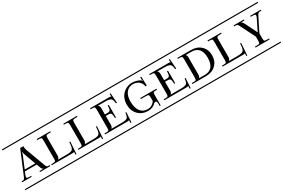

<svg xmlns="http://www.w3.org/2000/svg" viewBox="84 -1799 4256 2889"><g transform="rotate(-30 2212.5 -354.0)"><path d="M-8.8 -708H516.1V-690.9H-8.8ZM-8.8 -17.1H516.1V0H-8.8ZM8.8 -127V-144H20Q44.9 -144 52.7 -151.1Q60.5 -158.2 74.7 -191.4Q76.2 -194.8 77.1 -196.8L241.2 -589.8H295.9V-577.1Q295.9 -552.7 306.2 -521L425.8 -196.8Q434.6 -175.8 437.7 -168.2Q440.9 -160.6 447.8 -153.3Q454.6 -146 461.7 -145Q468.8 -144 482.9 -144H498V-127H318.8V-144H387.2V-146Q366.2 -153.3 356 -183.1L332 -249H127L105 -195.8Q97.2 -174.8 97.2 -166Q97.2 -153.3 108.6 -148.7Q120.1 -144 147 -144H174.8V-127ZM321.8 -274.9 248 -477.1Q243.2 -490.7 241 -504.2Q238.8 -517.6 240.2 -520V-521H232.9V-520Q236.8 -514.2 222.2 -476.1L138.2 -274.9Z M497.1 -708H978V-690.9H497.1ZM497.1 -17.1H978V0H497.1ZM602.1 -196.8V-511.2Q602.1 -546.4 593.5 -555.2Q585 -564 549.8 -564H522.9V-581.1H758.8V-564H725.1Q689.9 -564 680.9 -555.2Q671.9 -546.4 671.9 -511.2V-205.1Q671.9 -176.8 649.9 -154.8V-152.8H792Q822.8 -152.8 841.6 -154.8Q860.4 -156.7 876.7 -162.6Q893.1 -168.5 901.6 -180.2Q910.2 -191.9 915.5 -210.4Q920.9 -229 922.9 -257.8L925.8 -296.9H942.9L928.7 -85.9L911.6 -86.9L915 -134.8H914.1Q909.2 -129.9 904.1 -128.4Q898.9 -127 886.7 -127H522.9V-144H549.8Q585 -144 593.5 -152.8Q602.1 -161.6 602.1 -196.8Z M960 -708H1440.9V-690.9H960ZM960 -17.1H1440.9V0H960ZM1064.9 -196.8V-511.2Q1064.9 -546.4 1056.4 -555.2Q1047.9 -564 1012.7 -564H985.8V-581.1H1221.7V-564H1188Q1152.8 -564 1143.8 -555.2Q1134.8 -546.4 1134.8 -511.2V-205.1Q1134.8 -176.8 1112.8 -154.8V-152.8H1254.9Q1285.6 -152.8 1304.4 -154.8Q1323.2 -156.7 1339.6 -162.6Q1356 -168.5 1364.5 -180.2Q1373 -191.9 1378.4 -210.4Q1383.8 -229 1385.7 -257.8L1388.7 -296.9H1405.8L1391.6 -85.9L1374.5 -86.9L1377.9 -134.8H1377Q1372.1 -129.9 1366.9 -128.4Q1361.8 -127 1349.6 -127H985.8V-144H1012.7Q1047.9 -144 1056.4 -152.8Q1064.9 -161.6 1064.9 -196.8Z M1448.7 -581.1H1789.6Q1801.8 -581.1 1805.9 -579.8Q1810.1 -578.6 1815.4 -573.2H1816.4L1813.5 -621.1L1830.6 -622.1L1842.8 -450.2H1824.7Q1822.8 -479 1817.4 -497.6Q1812 -516.1 1803.5 -527.8Q1794.9 -539.6 1778.6 -545.4Q1762.2 -551.3 1743.4 -553.2Q1724.6 -555.2 1693.8 -555.2H1575.7V-553.2Q1597.7 -531.2 1597.7 -502.9V-389.2H1640.6Q1665.5 -389.2 1677.5 -395Q1689.5 -400.9 1695.6 -421.4Q1701.7 -441.9 1701.7 -484.9H1719.7V-267.1H1701.7Q1701.7 -310.1 1695.6 -330.6Q1689.5 -351.1 1677.5 -356.9Q1665.5 -362.8 1640.6 -362.8H1597.7V-205.1Q1597.7 -176.8 1575.7 -154.8V-152.8H1746.6Q1777.3 -152.8 1796.1 -154.8Q1814.9 -156.7 1831.3 -162.6Q1847.7 -168.5 1856.2 -180.2Q1864.7 -191.9 1870.1 -210.4Q1875.5 -229 1877.4 -257.8H1894.5L1883.8 -85.9L1865.7 -86.9L1868.7 -134.8H1867.7Q1862.8 -129.9 1857.9 -128.4Q1853 -127 1840.8 -127H1448.7V-144H1475.6Q1510.7 -144 1519.3 -152.8Q1527.8 -161.6 1527.8 -196.8V-511.2Q1527.8 -546.4 1519.3 -555.2Q1510.7 -564 1475.6 -564H1448.7ZM1422.9 -708H1929.7V-690.9H1422.9ZM1422.9 -17.1H1929.7V0H1422.9Z M1911.6 -708H2471.2V-690.9H1911.6ZM1911.6 -17.1H2471.2V0H1911.6ZM2322.3 -203.1V-267.1Q2322.3 -302.2 2314 -310.5Q2305.7 -318.8 2270.5 -318.8H2182.6V-336.9H2462.4V-318.8H2444.3Q2409.2 -318.8 2400.9 -310.5Q2392.6 -302.2 2392.6 -267.1V-86.9H2375.5V-128.9Q2375.5 -173.8 2349.6 -173.8Q2338.4 -173.8 2327.6 -167Q2275.4 -108.9 2191.4 -108.9Q2088.4 -108.9 2022 -176Q1955.6 -243.2 1955.6 -351.1Q1955.6 -405.8 1973.9 -452.4Q1992.2 -499 2023.7 -531Q2055.2 -563 2097.9 -581.1Q2140.6 -599.1 2188.5 -599.1Q2221.2 -599.1 2260 -589.1Q2298.8 -579.1 2325.2 -562Q2334.5 -555.2 2339.4 -539.1L2343.3 -540Q2338.4 -557.1 2338.4 -564.9L2336.4 -606.9L2354.5 -607.9L2361.3 -451.2L2336.4 -450.2V-452.1Q2332 -492.7 2308.1 -521.2Q2284.2 -549.8 2253.7 -561.5Q2223.1 -573.2 2188.5 -573.2Q2115.7 -573.2 2071.5 -518.6Q2027.3 -463.9 2027.3 -365.2Q2027.3 -254.9 2072.5 -194.8Q2117.7 -134.8 2197.3 -134.8Q2274.4 -134.8 2322.3 -203.1Z M2478 -581.1H2818.8Q2831.1 -581.1 2835.2 -579.8Q2839.4 -578.6 2844.7 -573.2H2845.7L2842.8 -621.1L2859.9 -622.1L2872.1 -450.2H2854Q2852.1 -479 2846.7 -497.6Q2841.3 -516.1 2832.8 -527.8Q2824.2 -539.6 2807.9 -545.4Q2791.5 -551.3 2772.7 -553.2Q2753.9 -555.2 2723.1 -555.2H2605V-553.2Q2627 -531.2 2627 -502.9V-389.2H2669.9Q2694.8 -389.2 2706.8 -395Q2718.8 -400.9 2724.9 -421.4Q2731 -441.9 2731 -484.9H2749V-267.1H2731Q2731 -310.1 2724.9 -330.6Q2718.8 -351.1 2706.8 -356.9Q2694.8 -362.8 2669.9 -362.8H2627V-205.1Q2627 -176.8 2605 -154.8V-152.8H2775.9Q2806.6 -152.8 2825.4 -154.8Q2844.2 -156.7 2860.6 -162.6Q2877 -168.5 2885.5 -180.2Q2894 -191.9 2899.4 -210.4Q2904.8 -229 2906.7 -257.8H2923.8L2913.1 -85.9L2895 -86.9L2897.9 -134.8H2897Q2892.1 -129.9 2887.2 -128.4Q2882.3 -127 2870.1 -127H2478V-144H2504.9Q2540 -144 2548.6 -152.8Q2557.1 -161.6 2557.1 -196.8V-511.2Q2557.1 -546.4 2548.6 -555.2Q2540 -564 2504.9 -564H2478ZM2452.1 -708H2959V-690.9H2452.1ZM2452.1 -17.1H2959V0H2452.1Z M2940.9 -708H3482.9V-690.9H2940.9ZM2940.9 -17.1H3482.9V0H2940.9ZM3098.6 -152.8H3198.7Q3279.8 -152.8 3322.3 -204.3Q3364.7 -255.9 3364.7 -354Q3364.7 -452.1 3322.3 -503.7Q3279.8 -555.2 3198.7 -555.2H3098.6V-553.2Q3115.7 -536.1 3115.7 -506.8V-201.2Q3115.7 -171.9 3098.6 -154.8ZM2993.7 -564H2966.8V-581.1H3202.6Q3309.1 -581.1 3374.5 -518.6Q3439.9 -456.1 3439.9 -354Q3439.9 -252 3374.5 -189.5Q3309.1 -127 3202.6 -127H2966.8V-144H2993.7Q3028.8 -144 3037.4 -152.8Q3045.9 -161.6 3045.9 -196.8V-511.2Q3045.9 -546.4 3037.4 -555.2Q3028.8 -564 2993.7 -564Z M3464.8 -708H3945.8V-690.9H3464.8ZM3464.8 -17.1H3945.8V0H3464.8ZM3569.8 -196.8V-511.2Q3569.8 -546.4 3561.3 -555.2Q3552.7 -564 3517.6 -564H3490.7V-581.1H3726.6V-564H3692.9Q3657.7 -564 3648.7 -555.2Q3639.6 -546.4 3639.6 -511.2V-205.1Q3639.6 -176.8 3617.7 -154.8V-152.8H3759.8Q3790.5 -152.8 3809.3 -154.8Q3828.1 -156.7 3844.5 -162.6Q3860.8 -168.5 3869.4 -180.2Q3877.9 -191.9 3883.3 -210.4Q3888.7 -229 3890.6 -257.8L3893.6 -296.9H3910.6L3896.5 -85.9L3879.4 -86.9L3882.8 -134.8H3881.8Q3877 -129.9 3871.8 -128.4Q3866.7 -127 3854.5 -127H3490.7V-144H3517.6Q3552.7 -144 3561.3 -152.8Q3569.8 -161.6 3569.8 -196.8Z M3927.7 -708H4434.6V-690.9H3927.7ZM3927.7 -17.1H4434.6V0H3927.7ZM4103.5 -517.1 4191.4 -340.8Q4201.2 -323.2 4205.6 -310.1H4207.5Q4210 -317.4 4221.7 -340.8L4301.8 -502.9Q4314 -528.8 4314.2 -542Q4314.5 -555.2 4304.2 -559.6Q4293.9 -564 4269.5 -564H4232.4V-581.1H4417.5V-564H4391.6Q4370.1 -564 4360.4 -553.2Q4350.6 -542.5 4330.6 -502.9L4220.7 -283.2V-196.8Q4220.7 -161.6 4229.5 -152.8Q4238.3 -144 4273.4 -144H4308.6V-127H4063.5V-144H4098.6Q4133.8 -144 4142.1 -152.8Q4150.4 -161.6 4150.4 -196.8V-267.1L4031.7 -503.9Q4029.8 -507.8 4025.6 -516.4Q4021.5 -524.9 4019.8 -527.6Q4018.1 -530.3 4014.9 -536.4Q4011.7 -542.5 4010 -544.4Q4008.3 -546.4 4005.1 -550.5Q4002 -554.7 3999.8 -555.9Q3997.6 -557.1 3994.1 -559.3Q3990.7 -561.5 3987.1 -562Q3983.4 -562.5 3978.8 -563.2Q3974.1 -564 3968.8 -564H3945.3V-581.1H4123.5V-564H4064.5V-562Q4075.2 -558.6 4083.7 -548.6Q4092.3 -538.6 4103.5 -517.1Z"/></g></svg>

Font: FoglihtenFr02
Style: Regular
Weight: 500
Version: Version 0.68